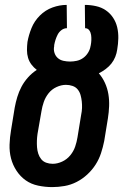

<svg xmlns="http://www.w3.org/2000/svg" viewBox="-20 -755 515 783"><path d="M193 8Q164 8 135.5 2Q107 -4 85 -19.5Q63 -35 47.5 -58.5Q32 -82 25 -109Q18 -136 19 -165.5Q20 -195 25 -224L40 -316Q44 -338 50.5 -359.5Q57 -381 67.5 -401Q78 -421 94 -439Q110 -457 130 -470Q118 -479 108.5 -491.5Q99 -504 94.5 -519Q90 -534 90 -550.5Q90 -567 92 -584Q97 -612 108.5 -640.5Q120 -669 142.5 -691.5Q165 -714 194 -724.5Q223 -735 252 -735L253 -640Q241 -640 231 -632.5Q221 -625 215.5 -614.5Q210 -604 206.5 -593Q203 -582 201 -571V-567Q198 -553 202 -540Q206 -527 215.5 -518.5Q225 -510 238.5 -507Q252 -504 266 -504Q279 -504 293 -507Q307 -510 319 -518.5Q331 -527 339 -540Q347 -553 349 -566L350 -570Q352 -580 352.5 -591Q353 -602 351.5 -612.5Q350 -623 344 -631.5Q338 -640 327 -640L326 -735Q349 -735 371.5 -730Q394 -725 411.5 -713Q429 -701 441 -683Q453 -665 458 -643.5Q463 -622 462.5 -599Q462 -576 458 -553Q456 -538 450 -523Q444 -508 434 -495.5Q424 -483 410.5 -473Q397 -463 383 -456Q398 -439 408 -417Q418 -395 422 -371Q426 -347 425 -322Q424 -297 420 -272L405 -180Q400 -155 392 -130.5Q384 -106 370 -84Q356 -62 336 -43.5Q316 -25 292.5 -13Q269 -1 243.5 3.5Q218 8 193 8ZM195 -87Q214 -87 233.5 -96Q253 -105 266.5 -121.5Q280 -138 286.5 -157Q293 -176 296 -195L311 -287Q314 -301 314.5 -314.5Q315 -328 313.5 -341.5Q312 -355 308.5 -367.5Q305 -380 297 -390Q289 -400 276 -404.5Q263 -409 249 -409Q230 -409 210.5 -400Q191 -391 178 -374.5Q165 -358 158.5 -339Q152 -320 149 -301L133 -209Q131 -195 130.5 -181.5Q130 -168 131 -154.5Q132 -141 136 -128.5Q140 -116 148 -106Q156 -96 168.5 -91.5Q181 -87 195 -87Z"/></svg>

Font: Iosevka QP
Style: Bold Italic
Weight: 700
Italic angle: -9°
Designer: Belleve Invis
Foundry: Belleve Invis
Version: Version 20.0.0; ttfautohint (v1.8.4)